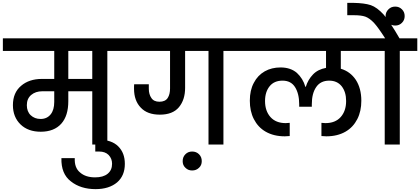

<svg xmlns="http://www.w3.org/2000/svg" viewBox="-44 -1007 2928 1338"><path d="M826 -740C826 -740 -24 -740 -24 -740C-24 -740 -24 -652 -24 -652C-24 -652 334 -652 334 -652C334 -652 334 -457 334 -457C334 -457 248 -457 248 -457C248 -457 248 -457 248 -457C189 -457 140 -441 103 -409C65 -377 46 -332 46 -274C46 -274 46 -274 46 -274C46 -219 64 -174 99 -140C134 -106 181 -89 240 -89C240 -89 240 -89 240 -89C302 -89 350 -108 383 -145C416 -182 432 -234 432 -302C432 -302 432 -371 432 -371C432 -371 599 -371 599 -371C599 -371 599 0 599 0C599 0 704 0 704 0C704 0 704 -652 704 -652C704 -652 826 -652 826 -652C826 -652 826 -740 826 -740ZM599 -457C599 -457 432 -457 432 -457C432 -457 432 -652 432 -652C432 -652 599 -652 599 -652C599 -652 599 -457 599 -457ZM334 -297C334 -297 334 -297 334 -297C334 -260 326 -231 309 -210C292 -189 269 -178 239 -178C239 -178 239 -178 239 -178C211 -178 188 -187 170 -204C152 -221 143 -245 143 -274C143 -274 143 -274 143 -274C143 -304 153 -328 173 -345C193 -362 219 -371 251 -371C251 -371 334 -371 334 -371C334 -371 334 -297 334 -297Z M826 135C826 135 826 135 826 135C826 84 811 44 780 13C749 -18 704 -33 647 -33C647 -33 620 -33 620 -33C620 -33 620 49 620 49C620 49 647 49 647 49C647 49 647 49 647 49C675 49 697 57 713 73C729 90 737 110 737 134C737 134 737 134 737 134C737 164 727 187 706 204C685 221 656 229 619 229C619 229 619 229 619 229C575 229 540 218 514 195C487 173 475 140 477 95C477 95 384 95 384 95C384 95 384 95 384 95C382 168 404 222 450 257C495 293 553 311 622 311C622 311 622 311 622 311C685 311 735 295 772 264C808 233 826 190 826 135Z M822 -740C822 -740 822 -652 822 -652C822 -652 1141 -652 1141 -652C1141 -652 1141 -391 1141 -391C1141 -391 1141 -391 1141 -391C1141 -364 1136 -342 1125 -325C1114 -307 1094 -298 1067 -298C1067 -298 1067 -298 1067 -298C1041 -298 1022 -307 1011 -324C999 -341 993 -363 993 -389C993 -389 993 -420 993 -420C993 -420 891 -420 891 -420C891 -420 891 -420 891 -420C890 -413 890 -403 890 -389C890 -389 890 -389 890 -389C890 -333 906 -289 937 -257C968 -224 1012 -208 1070 -208C1070 -208 1070 -208 1070 -208C1129 -208 1174 -225 1203 -260C1232 -295 1246 -340 1246 -395C1246 -395 1246 -652 1246 -652C1246 -652 1409 -652 1409 -652C1409 -652 1409 0 1409 0C1409 0 1513 0 1513 0C1513 0 1513 -652 1513 -652C1513 -652 1635 -652 1635 -652C1635 -652 1635 -740 1635 -740C1635 -740 822 -740 822 -740Z M1362 116C1362 116 1362 116 1362 116C1362 97 1356 81 1343 68C1330 55 1314 49 1295 49C1295 49 1295 49 1295 49C1276 49 1261 55 1248 68C1235 81 1229 97 1229 116C1229 116 1229 116 1229 116C1229 135 1235 150 1248 162C1261 175 1276 181 1295 181C1295 181 1295 181 1295 181C1314 181 1330 175 1343 162C1356 150 1362 135 1362 116Z M2562 -652C2562 -652 2562 -740 2562 -740C2562 -740 1608 -740 1608 -740C1608 -740 1608 -652 1608 -652C1608 -652 2228 -652 2228 -652C2228 -652 2228 -534 2228 -534C2228 -534 2228 -534 2228 -534C2190 -527 2160 -512 2137 -488C2114 -464 2097 -435 2087 -402C2087 -402 2084 -402 2084 -402C2084 -402 2084 -402 2084 -402C2073 -441 2053 -473 2025 -499C1996 -524 1958 -537 1911 -537C1911 -537 1911 -537 1911 -537C1870 -537 1833 -528 1801 -510C1768 -491 1743 -465 1725 -430C1706 -395 1697 -354 1697 -305C1697 -305 1697 -305 1697 -305C1697 -257 1706 -214 1725 -177C1744 -140 1771 -110 1808 -89C1845 -68 1889 -57 1941 -57C1941 -57 1941 -57 1941 -57C1946 -57 1958 -58 1975 -59C1975 -59 1975 -151 1975 -151C1975 -151 1947 -149 1947 -149C1947 -149 1947 -149 1947 -149C1902 -149 1866 -163 1841 -191C1816 -219 1803 -256 1803 -303C1803 -303 1803 -303 1803 -303C1803 -346 1814 -380 1835 -406C1856 -432 1886 -445 1925 -445C1925 -445 1925 -445 1925 -445C1964 -445 1993 -430 2012 -400C2031 -370 2041 -330 2041 -281C2041 -281 2041 -263 2041 -263C2041 -263 2129 -263 2129 -263C2129 -263 2129 -281 2129 -281C2129 -281 2129 -281 2129 -281C2129 -331 2139 -371 2160 -401C2180 -430 2210 -445 2250 -445C2250 -445 2250 -445 2250 -445C2287 -445 2316 -432 2337 -406C2358 -379 2368 -345 2368 -303C2368 -303 2368 -303 2368 -303C2368 -256 2355 -219 2330 -191C2305 -163 2269 -149 2224 -149C2224 -149 2196 -151 2196 -151C2196 -151 2196 -59 2196 -59C2196 -59 2196 -59 2196 -59C2213 -58 2225 -57 2230 -57C2230 -57 2230 -57 2230 -57C2282 -57 2326 -68 2363 -89C2400 -110 2427 -140 2446 -177C2465 -214 2474 -257 2474 -305C2474 -305 2474 -305 2474 -305C2474 -363 2461 -411 2436 -450C2410 -489 2375 -515 2331 -528C2331 -528 2331 -652 2331 -652C2331 -652 2562 -652 2562 -652Z M2740 -740C2740 -740 2740 -740 2740 -740C2697 -815 2660 -870 2630 -905C2599 -939 2569 -961 2540 -971C2510 -981 2470 -986 2419 -987C2419 -987 2376 -987 2376 -987C2376 -987 2376 -901 2376 -901C2376 -901 2421 -901 2421 -901C2421 -901 2421 -901 2421 -901C2455 -901 2482 -898 2502 -891C2521 -884 2541 -870 2562 -848C2582 -826 2608 -790 2640 -740C2640 -740 2515 -740 2515 -740C2515 -740 2515 -652 2515 -652C2515 -652 2637 -652 2637 -652C2637 -652 2637 0 2637 0C2637 0 2742 0 2742 0C2742 0 2742 -652 2742 -652C2742 -652 2864 -652 2864 -652C2864 -652 2864 -740 2864 -740C2864 -740 2740 -740 2740 -740Z M2776 -895C2776 -895 2776 -895 2776 -895C2776 -914 2770 -929 2757 -942C2744 -955 2729 -961 2710 -961C2710 -961 2710 -961 2710 -961C2691 -961 2676 -955 2663 -942C2650 -929 2643 -914 2643 -895C2643 -895 2643 -895 2643 -895C2643 -876 2650 -861 2663 -848C2676 -835 2691 -829 2710 -829C2710 -829 2710 -829 2710 -829C2729 -829 2744 -835 2757 -848C2770 -861 2776 -876 2776 -895Z"/></svg>

Font: Girnar Poppins
Style: Medium
Weight: 500
Designer: Ninad Kale (Devanagari), Jonny Pinhorn (Latin)
Foundry: Indian Type Foundry
Version: ""